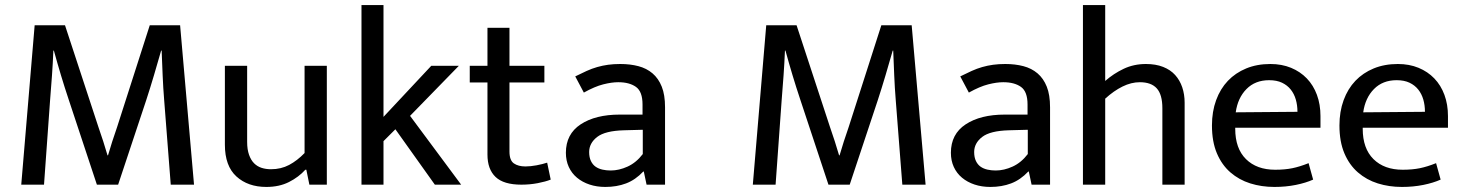

<svg xmlns="http://www.w3.org/2000/svg" viewBox="-20 -730 5780 759"><path d="M117 -630H237L369 -228Q379 -199 388 -171.5Q397 -144 405 -116H407Q415 -144 423.5 -170Q432 -196 443 -228L572 -630H692L747 0H655L629 -334Q625 -383 623 -431.5Q621 -480 619 -530H617Q603 -481 588.5 -432Q574 -383 558 -334L447 0H363L252 -335Q235 -386 221 -432.5Q207 -479 193 -530H191Q189 -481 185.5 -432Q182 -383 178 -334L154 0H64Z M1184 -470H1272V0H1203L1191 -59H1187Q1161 -30 1122.5 -10.5Q1084 9 1033 9Q960 9 914.5 -32.5Q869 -74 869 -158V-470H957V-169Q957 -139 964.5 -118Q972 -97 984.5 -84.5Q997 -72 1014 -66.5Q1031 -61 1051 -61Q1091 -61 1123 -78Q1155 -95 1184 -125Z M1496 -172V0H1409V-710H1496V-268L1685 -470H1794L1601 -272L1803 0H1699L1543 -219Z M2132 -404H1994V-131Q1994 -96 2011.5 -84Q2029 -72 2057 -72Q2077 -72 2101 -76.5Q2125 -81 2143 -87L2157 -20Q2137 -12 2106 -6Q2075 0 2041 0Q1971 0 1939 -30.5Q1907 -61 1907 -119V-404H1837V-470H1907V-620H1994V-470H2132Z M2254 -428Q2278 -440 2299 -449.5Q2320 -459 2341 -465Q2362 -471 2384 -474Q2406 -477 2432 -477Q2471 -477 2503.5 -468.5Q2536 -460 2559.5 -440Q2583 -420 2596 -387.5Q2609 -355 2609 -306V0H2536L2525 -52H2523Q2492 -19 2455 -5Q2418 9 2373 9Q2339 9 2310.5 -0.5Q2282 -10 2261 -27.5Q2240 -45 2228.5 -70Q2217 -95 2217 -126Q2217 -200 2275.5 -238.5Q2334 -277 2430 -277H2520V-317Q2520 -368 2494 -386.5Q2468 -405 2424 -405Q2398 -405 2364.5 -396.5Q2331 -388 2288 -364ZM2521 -217 2447 -215Q2372 -213 2340.5 -188.5Q2309 -164 2309 -129Q2309 -108 2316 -93.5Q2323 -79 2334.5 -71Q2346 -63 2361.5 -59.5Q2377 -56 2394 -56Q2427 -56 2461 -71.5Q2495 -87 2521 -121Z M3009 -630H3129L3261 -228Q3271 -199 3280 -171.5Q3289 -144 3297 -116H3299Q3307 -144 3315.5 -170Q3324 -196 3335 -228L3464 -630H3584L3639 0H3547L3521 -334Q3517 -383 3515 -431.5Q3513 -480 3511 -530H3509Q3495 -481 3480.5 -432Q3466 -383 3450 -334L3339 0H3255L3144 -335Q3127 -386 3113 -432.5Q3099 -479 3085 -530H3083Q3081 -481 3077.5 -432Q3074 -383 3070 -334L3046 0H2956Z M3776 -428Q3800 -440 3821 -449.5Q3842 -459 3863 -465Q3884 -471 3906 -474Q3928 -477 3954 -477Q3993 -477 4025.5 -468.5Q4058 -460 4081.5 -440Q4105 -420 4118 -387.5Q4131 -355 4131 -306V0H4058L4047 -52H4045Q4014 -19 3977 -5Q3940 9 3895 9Q3861 9 3832.5 -0.5Q3804 -10 3783 -27.5Q3762 -45 3750.5 -70Q3739 -95 3739 -126Q3739 -200 3797.5 -238.5Q3856 -277 3952 -277H4042V-317Q4042 -368 4016 -386.5Q3990 -405 3946 -405Q3920 -405 3886.5 -396.5Q3853 -388 3810 -364ZM4043 -217 3969 -215Q3894 -213 3862.5 -188.5Q3831 -164 3831 -129Q3831 -108 3838 -93.5Q3845 -79 3856.5 -71Q3868 -63 3883.5 -59.5Q3899 -56 3916 -56Q3949 -56 3983 -71.5Q4017 -87 4043 -121Z M4349 0H4261V-710H4349V-410Q4382 -439 4422 -458Q4462 -477 4510 -477Q4549 -477 4578 -465.5Q4607 -454 4625.5 -433.5Q4644 -413 4653.5 -385Q4663 -357 4663 -324V0H4575V-302Q4575 -356 4553 -380.5Q4531 -405 4486 -405Q4452 -405 4417.5 -388Q4383 -371 4349 -340Z M5200 -225H4863V-221Q4863 -143 4905.5 -101Q4948 -59 5021 -59Q5059 -59 5088.5 -65Q5118 -71 5153 -85L5171 -20Q5142 -7 5102.5 1Q5063 9 5018 9Q4967 9 4922.5 -5Q4878 -19 4844 -48.5Q4810 -78 4790.5 -124Q4771 -170 4771 -234Q4771 -289 4787.5 -334Q4804 -379 4834 -410.5Q4864 -442 4906.5 -459.5Q4949 -477 5002 -477Q5047 -477 5083.5 -462Q5120 -447 5146 -420Q5172 -393 5186 -355Q5200 -317 5200 -271ZM5109 -288Q5109 -314 5102.5 -336.5Q5096 -359 5082.5 -376Q5069 -393 5048 -403Q5027 -413 4997 -413Q4942 -413 4907.5 -378Q4873 -343 4865 -286Z M5704 -225H5367V-221Q5367 -143 5409.5 -101Q5452 -59 5525 -59Q5563 -59 5592.5 -65Q5622 -71 5657 -85L5675 -20Q5646 -7 5606.5 1Q5567 9 5522 9Q5471 9 5426.5 -5Q5382 -19 5348 -48.5Q5314 -78 5294.5 -124Q5275 -170 5275 -234Q5275 -289 5291.5 -334Q5308 -379 5338 -410.5Q5368 -442 5410.5 -459.5Q5453 -477 5506 -477Q5551 -477 5587.5 -462Q5624 -447 5650 -420Q5676 -393 5690 -355Q5704 -317 5704 -271ZM5613 -288Q5613 -314 5606.5 -336.5Q5600 -359 5586.5 -376Q5573 -393 5552 -403Q5531 -413 5501 -413Q5446 -413 5411.5 -378Q5377 -343 5369 -286Z"/></svg>

Font: Mukta Mahee
Style: Regular
Weight: 400
Designer: Shuchita Grover, Noopur Datye, Girish Dalvi, Yashodeep Gholap
Foundry: Ek Type
Version: Version 2.538;PS 1.000;hotconv 16.6.51;makeotf.lib2.5.65220;